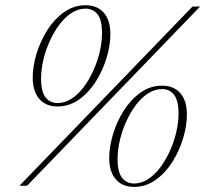

<svg xmlns="http://www.w3.org/2000/svg" viewBox="-20 -710 785 734"><path d="M54.5 0 716 -685H745L83.5 0ZM200 -316Q228 -316 253.8 -332.8Q279.5 -349.5 300.5 -377.8Q321.5 -406 337.2 -441Q353 -476 361.5 -512.8Q370 -549.5 370 -583Q370 -634.5 352.5 -655.8Q335 -677 307 -677Q279 -677 253.2 -660.2Q227.5 -643.5 206.5 -615.2Q185.5 -587 169.8 -552Q154 -517 145.5 -480.2Q137 -443.5 137 -410Q137 -358.5 154.5 -337.2Q172 -316 200 -316ZM307.5 -690Q338 -690 359.2 -676.5Q380.5 -663 391.2 -638.5Q402 -614 402 -580Q402 -537 387.5 -488.8Q373 -440.5 346.2 -398.2Q319.5 -356 282.2 -329.5Q245 -303 199.5 -303Q169 -303 148 -316.5Q127 -330 116 -354.5Q105 -379 105 -413Q105 -456 119.5 -504.2Q134 -552.5 160.8 -594.8Q187.5 -637 224.8 -663.5Q262 -690 307.5 -690ZM492.5 -8.5Q520.5 -8.5 546.2 -25.2Q572 -42 593 -70.2Q614 -98.5 629.8 -133.5Q645.5 -168.5 654 -205.2Q662.5 -242 662.5 -275.5Q662.5 -327 645 -348.2Q627.5 -369.5 599.5 -369.5Q571.5 -369.5 545.8 -352.8Q520 -336 499 -307.8Q478 -279.5 462.2 -244.5Q446.5 -209.5 438 -172.8Q429.5 -136 429.5 -102.5Q429.5 -51 447 -29.8Q464.5 -8.5 492.5 -8.5ZM600 -382.5Q630.5 -382.5 651.8 -369Q673 -355.5 683.8 -331Q694.5 -306.5 694.5 -272.5Q694.5 -229.5 680 -181.2Q665.5 -133 638.8 -90.8Q612 -48.5 574.8 -22Q537.5 4.5 492 4.5Q461.5 4.5 440.5 -9Q419.5 -22.5 408.5 -47Q397.5 -71.5 397.5 -105.5Q397.5 -148.5 412 -196.8Q426.5 -245 453.2 -287.2Q480 -329.5 517.2 -356Q554.5 -382.5 600 -382.5Z"/></svg>

Font: Newsreader 36pt ExtraLight
Style: Italic
Weight: 250
Italic angle: -17°
Designer: Hugues Gentile
Foundry: Production Type
Version: Version 1.003